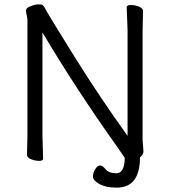

<svg xmlns="http://www.w3.org/2000/svg" viewBox="-20 -728 778 882"><path d="M553 -3Q543 -18 520 -51Q328 -321 175 -579V-105L178 1Q178 11 160 11Q142 11 123 3.5Q104 -4 104 -17L106 -106V-641L99 -678Q99 -692 121.5 -700Q144 -708 154.5 -708Q165 -708 171 -707Q177 -706 182 -698Q207 -652 324.5 -464Q442 -276 566 -104V-589L562 -695Q562 -705 581 -705Q600 -705 618.5 -697.5Q637 -690 637 -677L635 -588V-87L639 -32Q639 -22 630 -12L623 -5Q623 134 516 134Q467 134 437 117.5Q407 101 407 83.5Q407 66 417.5 49Q428 32 439.5 32Q451 32 465.5 50Q480 68 516 68Q534 68 544 48Q553 29 553 -3Z"/></svg>

Font: QiushuiShotai
Style: Regular
Weight: 600
Designer: Fontworks Inc.
Foundry: Fontworks Inc.
Version: Version 1.250